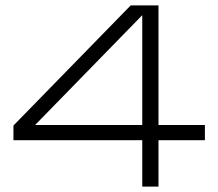

<svg xmlns="http://www.w3.org/2000/svg" viewBox="-20 -691 809 711"><path d="M566.9 -171.9V0H506.8V-171.9H29.8V-226.1L463.9 -670.9H566.9V-228H738.8V-171.9ZM506.8 -634.8 109.9 -228H506.8Z"/></svg>

Font: Syncopate
Style: Regular
Weight: 400
Width: 7
Version: Version 001.001